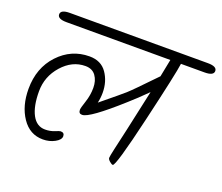

<svg xmlns="http://www.w3.org/2000/svg" viewBox="-106 -792 1082 935"><g transform="rotate(20 435.0 -324.0)"><path d="M334 -190H332Q315 -190 315 -210Q315 -219 327.5 -256.5Q340 -294 340 -331.5Q340 -369 322 -394Q304 -419 268 -419Q200 -419 148.5 -361Q97 -303 97 -226Q97 -149 120.5 -105Q144 -61 188 -61Q214 -61 236 -70Q258 -79 263 -79Q283 -79 283 -60.5Q283 -42 255.5 -27Q228 -12 194 -12Q126 -12 85.5 -72Q45 -132 45 -220Q45 -329 111 -399.5Q177 -470 271 -470Q331 -470 361 -426.5Q391 -383 391 -325Q391 -298 385 -272Q484 -353 500.5 -368Q517 -383 541.5 -408Q566 -433 592 -460Q618 -487 628 -497Q637 -539 646 -588H108Q61 -588 61 -612Q61 -636 108 -636H823Q870 -636 870 -612Q870 -588 823 -588H701Q695 -539 633.5 -275.5Q572 -12 557 -12Q551 -12 540 -21.5Q529 -31 529 -38.5Q529 -46 538 -86.5Q547 -127 563 -197Q577 -260 609 -408Q560 -359 520 -324Q371 -190 334 -190Z"/></g></svg>

Font: Kalam Light
Style: Regular
Weight: 300
Version: Version 2.001;PS 1.0;hotconv 1.0.79;makeotf.lib2.5.61930; tt